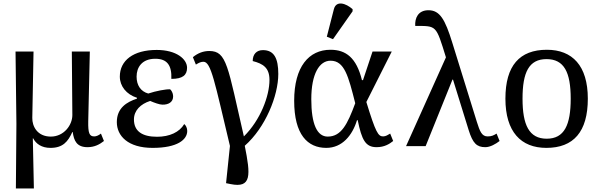

<svg xmlns="http://www.w3.org/2000/svg" viewBox="-20 -828 3406 1088"><path d="M70 240H172L166 -44H168C184 -13 216 10 266 10C336 10 365 -25 390 -80H392C399 -30 415 6 476 6C516 6 545 -10 569 -29L552 -71C539 -61 526 -55 514 -55C486 -55 479 -74 480 -140L489 -536H387L390 -176C390 -119 342 -54 268 -54C191 -54 162 -113 163 -160L170 -536H68L73 -126Z M845 10C986 10 1041 -37 1041 -86C1041 -103 1033 -118 1024 -125C997 -79 941 -53 870 -53C785 -53 739 -85 739 -151C739 -202 777 -239 831 -256C854 -246 884 -235 900 -235C935 -234 961 -250 961 -281C961 -292 958 -309 944 -322C920 -323 865 -313 820 -298C777 -310 754 -345 754 -394C754 -446 784 -495 860 -495C927 -495 954 -458 951 -381C1015 -381 1040 -402 1040 -444C1040 -493 980 -545 868 -545C735 -545 659 -485 659 -394C659 -340 696 -293 756 -274V-269C698 -250 642 -216 642 -136C642 -58 705 10 845 10Z M1286 215C1407 240 1400 164 1367 -2C1484 -105 1557 -285 1557 -409C1557 -496 1534 -544 1470 -544C1434 -544 1412 -521 1412 -482C1471 -467 1507 -444 1507 -375C1507 -284 1456 -148 1362 -55C1270 -453 1266 -539 1166 -539C1133 -539 1102 -528 1073 -504L1090 -462C1108 -473 1119 -478 1133 -478C1176 -478 1196 -365 1283 -1L1261 210Z M1867 -606 1978 -764V-776C1940 -810 1885 -827 1872 -776L1832 -620ZM1829 10C1919 10 1977 -61 2003 -147H2007C2030 -35 2051 6 2114 6C2158 6 2187 -12 2208 -29L2191 -71C2179 -64 2166 -55 2151 -55C2123 -55 2109 -77 2056 -250L2200 -536H2091L2037 -374H2031C2000 -501 1940 -546 1853 -546C1730 -546 1647 -450 1647 -257C1647 -65 1723 10 1829 10ZM1837 -54C1777 -54 1744 -124 1744 -266C1744 -410 1790 -484 1853 -484C1932 -484 1954 -397 1993 -243C1949 -124 1914 -54 1837 -54Z M2281 0H2392L2544 -377H2547L2636 -90C2659 -17 2681 6 2730 6C2758 6 2789 -12 2811 -29L2794 -71C2777 -61 2767 -55 2743 -55C2710 -55 2699 -84 2682 -138L2543 -586C2502 -719 2472 -770 2408 -770C2349 -770 2330 -725 2333 -681C2455 -681 2450 -687 2507 -503Z M3076 10C3230 10 3311 -81 3311 -269C3311 -456 3223 -546 3079 -546C2924 -546 2844 -456 2844 -269C2844 -81 2932 10 3076 10ZM3078 -42C2978 -42 2941 -120 2941 -269C2941 -418 2977 -493 3077 -493C3177 -493 3214 -418 3214 -269C3214 -120 3178 -42 3078 -42Z"/></svg>

Font: Noto Serif
Style: Regular
Weight: 400
Designer: Monotype Design Team
Foundry: Monotype Imaging Inc.
Version: Version 2.015